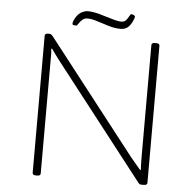

<svg xmlns="http://www.w3.org/2000/svg" viewBox="-56 -891 963 950"><g transform="rotate(5 425.0 -416.0)"><path d="M156 2Q140 2 140 -10V-690Q140 -702 156 -702H162Q173 -702 181 -690L620 -127Q632 -113 644 -98.5Q656 -84 668 -70L672 -71Q671 -88 670.5 -102.5Q670 -117 670 -138V-690Q670 -702 686 -702H694Q710 -702 710 -690V-10Q710 2 694 2H682Q676 2 672.5 0.5Q669 -1 664 -8L226 -570Q214 -585 203.5 -600Q193 -615 182 -630L178 -629Q180 -612 180 -597.5Q180 -583 180 -561V-10Q180 2 164 2ZM291 -754Q285 -754 278.5 -755Q272 -756 272 -762Q272 -769 275 -776Q289 -808 308 -819Q327 -830 342 -830Q367 -830 400 -821Q433 -812 463.5 -802.5Q494 -793 512 -793Q527 -793 535.5 -803.5Q544 -814 549 -824Q554 -834 558 -834Q564 -834 570.5 -830.5Q577 -827 577 -824Q577 -821 575 -814.5Q573 -808 566 -794Q556 -775 543 -766Q530 -757 510 -757Q482 -757 451 -766.5Q420 -776 392 -785Q364 -794 344 -794Q328 -794 317.5 -784Q307 -774 301 -764Q295 -754 291 -754Z"/></g></svg>

Font: Asap Expanded Thin
Style: Regular
Weight: 100
Width: 7
Designer: Pablo Cosgaya
Foundry: Omnibus-Type
Version: Version 3.001; ttfautohint (v1.8.4.7-5d5b)